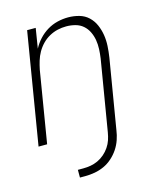

<svg xmlns="http://www.w3.org/2000/svg" viewBox="-108 -605 716 865"><g transform="rotate(-15 250.0 -172.5)"><path d="M157 183V147H182Q200 147 217 144Q234 141 250.5 133.5Q267 126 281.5 113.5Q296 101 306.5 85.5Q317 70 322.5 53.5Q328 37 331 19L386 -311Q389 -332 390 -354Q391 -376 387.5 -396.5Q384 -417 375 -435.5Q366 -454 351 -467Q336 -480 315.5 -485.5Q295 -491 273 -491Q253 -491 233 -486.5Q213 -482 194 -471.5Q175 -461 160 -445.5Q145 -430 134.5 -411.5Q124 -393 118 -373Q112 -353 108 -333L53 0H13L99 -520H139L124 -427Q136 -450 154 -469.5Q172 -489 194.5 -502.5Q217 -516 242 -522Q267 -528 292 -528Q318 -528 343 -521Q368 -514 386 -497Q404 -480 414 -457Q424 -434 428 -409Q432 -384 430.5 -357.5Q429 -331 425 -305L371 19Q368 41 360.5 63Q353 85 340 104.5Q327 124 309 140Q291 156 270 165.5Q249 175 226.5 179Q204 183 182 183Z"/></g></svg>

Font: Iosevka SS04 Extralight
Style: Italic
Weight: 200
Italic angle: -9°
Monospace: yes
Designer: Belleve Invis
Foundry: Belleve Invis
Version: Version 19.0.0; ttfautohint (v1.8.4)